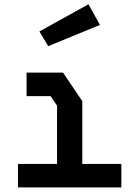

<svg xmlns="http://www.w3.org/2000/svg" viewBox="-20 -866 640 882"><path d="M102 -532.5H269.5L358 -401.5V-113H537.5V-5H62.5V-113H242V-380.5L212.5 -424.5H102ZM386.5 -846.5 161 -721.5 201.5 -654 439 -751.5Z"/></svg>

Font: Kode
Style: Regular
Weight: 400
Monospace: yes
Designer: Isa Ozler
Foundry: Kadena LLC
Version: Version 1.000;gftools[0.9.28]